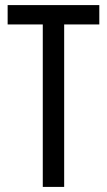

<svg xmlns="http://www.w3.org/2000/svg" viewBox="-20 -734 421 754"><path d="M232 0H148V-638H10V-714H370V-638H232Z"/></svg>

Font: Noto Sans Bengali UI ExtraCondensed
Style: Regular
Weight: 400
Width: 2
Designer: Jelle Bosma - Monotype Design Team
Foundry: Monotype Imaging Inc.
Version: Version 2.003; ttfautohint (v1.8.4.7-5d5b)